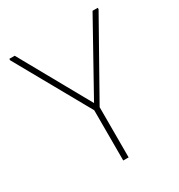

<svg xmlns="http://www.w3.org/2000/svg" viewBox="-167 -814 866 927"><g transform="rotate(-30 266.5 -350.0)"><path d="M251 0V-280L20 -692V-700H50L274 -299H261L484 -700H513V-692L281 -280V0Z"/></g></svg>

Font: Fustat ExtraLight
Style: Regular
Weight: 250
Designer: Mohamed Gaber, Khaled Hosny, Laura Garcia Mut
Foundry: Kief Type Foundry, Alif Type Foundry, Hard Type Foundry
Version: Version 1.007